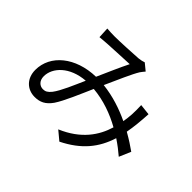

<svg xmlns="http://www.w3.org/2000/svg" viewBox="-169 -1014 1337 1337"><g transform="rotate(45 500.0 -345.5)"><path d="M848 -514 767 -523C769 -495 768 -461 767 -431C765 -407 763 -382 758 -356C678 -394 585 -426 484 -437C526 -530 570 -632 598 -677C606 -689 615 -699 624 -710L574 -751C561 -746 543 -742 524 -740C482 -737 351 -730 298 -730C278 -730 249 -731 223 -733L227 -652C251 -654 279 -657 301 -658C347 -661 469 -666 509 -668C478 -606 440 -519 405 -440C208 -435 72 -322 72 -175C72 -91 128 -38 202 -38C254 -38 292 -56 328 -107C366 -163 415 -281 454 -369C558 -360 656 -324 740 -277C708 -169 636 -62 478 5L544 60C689 -12 766 -107 807 -237C846 -211 881 -184 911 -158L948 -244C916 -267 875 -294 827 -321C838 -379 844 -443 848 -514ZM374 -370C339 -292 301 -199 265 -152C244 -126 228 -117 205 -117C173 -117 145 -141 145 -185C145 -271 228 -359 374 -370Z"/></g></svg>

Font: Source Han Sans JP
Style: Regular
Weight: 400
Designer: Ryoko NISHIZUKA 西塚涼子 (kana, bopomofo & ideographs); Paul D. Hunt (Latin, Greek & Cyrillic); Sandoll Communications 산돌커뮤니
Foundry: Adobe
Version: Version 2.004;hotconv 1.0.118;makeotfexe 2.5.65603